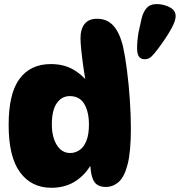

<svg xmlns="http://www.w3.org/2000/svg" viewBox="-20 -877 854 911"><path d="M224 14Q129 14 75 -59.5Q21 -133 21 -284Q21 -434 73 -503.5Q125 -573 221 -573Q280 -573 324 -549Q368 -525 403 -481L389 -477Q382 -514 376 -556Q370 -598 366 -635.5Q362 -673 362 -695Q362 -739 381.5 -763.5Q401 -788 441 -788Q488 -788 518 -755Q548 -722 564 -655Q574 -610 582.5 -543.5Q591 -477 596 -404.5Q601 -332 601 -268Q601 -159 586 -99Q571 -39 544 -14.5Q517 10 482 10Q439 10 423.5 -21Q408 -52 407 -122H425Q398 -60 346.5 -23Q295 14 224 14ZM313 -151Q337 -151 357.5 -165Q378 -179 390 -209Q402 -239 402 -286Q402 -346 380 -383.5Q358 -421 311 -421Q273 -421 249.5 -387.5Q226 -354 226 -287Q226 -227 249.5 -189Q273 -151 313 -151ZM643 -604Q631 -615 630.5 -646Q630 -677 637 -722Q645 -759 652 -789.5Q659 -820 676 -839Q690 -855 713.5 -857Q737 -859 760 -852.5Q783 -846 797 -835Q814 -821 813.5 -799.5Q813 -778 794 -743Q781 -719 763.5 -693Q746 -667 729 -644.5Q712 -622 698 -608Q686 -597 670 -596Q654 -595 643 -604Z"/></svg>

Font: DynaPuff SemiBold
Style: Regular
Weight: 600
Designer: Toshi Omagari, Jennifer Daniel
Foundry: Google Fonts
Version: Version 2.000